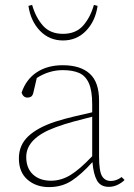

<svg xmlns="http://www.w3.org/2000/svg" viewBox="-20 -750 545 783"><path d="M424 12Q390 12 375.5 -14Q361 -40 357 -89Q311 -38 271.5 -12.5Q232 13 180 13Q127 13 92 -17.5Q57 -48 57 -104Q57 -158 95 -194Q133 -230 206 -254Q244 -266 282.5 -275Q321 -284 356 -292V-324Q356 -380 342.5 -410.5Q329 -441 302.5 -452.5Q276 -464 236 -464Q180 -464 130 -432L116 -372Q113 -360 107 -356Q101 -352 92 -352Q75 -352 68 -372Q86 -426 129.5 -455Q173 -484 236 -484Q308 -484 346 -449.5Q384 -415 384 -340V-112Q384 -52 396 -32Q408 -12 432 -12Q455 -12 476 -28L488 -16Q476 -4 459 4Q442 12 424 12ZM87 -110Q87 -64 114.5 -38.5Q142 -13 188 -13Q229 -13 267 -36Q305 -59 356 -113V-274Q320 -265 281 -254.5Q242 -244 207 -231Q87 -187 87 -110ZM96 -726 111 -730Q126 -678 155.5 -645Q185 -612 237 -612Q289 -612 318.5 -645Q348 -678 363 -730L378 -726Q369 -664 331 -624.5Q293 -585 237 -585Q181 -585 143 -624.5Q105 -664 96 -726Z"/></svg>

Font: Source Serif 4 ExtraLight
Style: Regular
Weight: 200
Designer: Frank Grießhammer
Foundry: Adobe
Version: Version 4.005;hotconv 1.1.0;makeotfexe 2.6.0